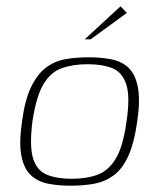

<svg xmlns="http://www.w3.org/2000/svg" viewBox="-20 -585 505 610"><path d="M204 5Q165 5 132.5 -1.5Q100 -8 78 -28.5Q56 -49 48 -90Q40 -131 50 -199Q59 -268 79 -309Q99 -350 126.5 -370.5Q154 -391 188 -397Q222 -403 262 -403Q301 -403 334 -396.5Q367 -390 388.5 -369.5Q410 -349 418 -308Q426 -267 416 -199Q406 -129 387 -88Q368 -47 340 -27Q312 -7 278 -1Q244 5 204 5ZM207 -17Q254 -17 289 -29.5Q324 -42 347.5 -80.5Q371 -119 382 -199Q394 -279 381 -317.5Q368 -356 336.5 -368.5Q305 -381 258 -381Q212 -381 176.5 -368.5Q141 -356 118 -317.5Q95 -279 83 -199Q73 -119 85.5 -80.5Q98 -42 130 -29.5Q162 -17 207 -17ZM249 -460 363 -565 383 -544 268 -460Z"/></svg>

Font: Genos Thin ExtraLight
Style: Italic
Weight: 250
Italic angle: -8°
Version: Version 1.010